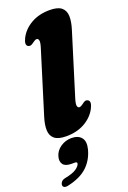

<svg xmlns="http://www.w3.org/2000/svg" viewBox="-189 -781 758 1135"><g transform="rotate(-20 189.5 -213.0)"><path d="M367.5 -566.5 248 -180.5Q237 -146 240 -133Q243 -120 253 -120Q262.5 -120 278 -132Q290 -142 297.8 -143.8Q305.5 -145.5 313 -141.5Q334.5 -130.5 313 -88.5Q289 -42 239.2 -13.5Q189.5 15 122 15Q71.5 15 48.5 -4Q25.5 -23 24.2 -57.5Q23 -92 37.5 -138.5L157 -524.5Q168 -559 165 -572Q162 -585 152 -585Q142.5 -585 127 -573Q115 -563.5 107.2 -561.8Q99.5 -560 92 -563.5Q70.5 -574.5 92 -616.5Q116 -663 165.8 -691.5Q215.5 -720 283 -720Q333.5 -720 356.5 -701Q379.5 -682 380.8 -647.5Q382 -613 367.5 -566.5ZM94.5 178.5Q55.5 178.5 41.8 159.5Q28 140.5 36 111.5Q45 77.5 76.2 56.2Q107.5 35 144.5 35Q187.5 35 207.2 60Q227 85 214.5 132.5Q198 194.5 154.5 235Q111 275.5 30.5 293Q13.5 296.5 5.5 291.2Q-2.5 286 -2 275.5Q-1 265.5 6.5 257Q14 248.5 30 245Q81 235 102.8 219.5Q124.5 204 128 190Q131 178.5 115.5 178.5Z"/></g></svg>

Font: Fraunces 9pt S000 Black
Style: Italic
Weight: 900
Italic angle: -16°
Version: Version 1.000; ttfautohint (v1.8.3)